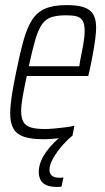

<svg xmlns="http://www.w3.org/2000/svg" viewBox="-20 -538 412 753"><path d="M150 8Q103 8 74.5 -1.5Q46 -11 33 -33Q20 -55 20 -93Q20 -122 26 -161.5Q32 -201 43 -254Q58 -328 72 -378.5Q86 -429 105.5 -459.5Q125 -490 157 -504Q189 -518 241 -518Q284 -518 309 -509.5Q334 -501 345.5 -482Q357 -463 357 -430Q357 -412 353.5 -385Q350 -358 344 -325Q338 -292 330 -256L326 -240H85Q75 -193 69 -159.5Q63 -126 63 -102Q63 -75 72 -59.5Q81 -44 101.5 -38Q122 -32 155 -32Q172 -32 193 -34Q214 -36 235 -38.5Q256 -41 272 -45L264 -5Q251 -2 232 1Q213 4 191.5 6Q170 8 150 8ZM93 -278H291L294 -298Q300 -327 306 -360Q312 -393 312 -417Q312 -444 304 -457Q296 -470 280 -474Q264 -478 240 -478Q205 -478 182.5 -471Q160 -464 145 -443Q130 -422 118.5 -382.5Q107 -343 93 -278ZM202 195Q176 195 160.5 187.5Q145 180 138.5 166.5Q132 153 132 137Q132 99 160.5 58.5Q189 18 235 -15L263 -5Q245 9 224.5 32.5Q204 56 189 82Q174 108 174 129Q174 142 183 150.5Q192 159 213 159Q216 159 219 159Q222 159 229 158L221 194Q216 195 210.5 195Q205 195 202 195Z"/></svg>

Font: Saira Condensed ExtraLight
Style: Italic
Weight: 250
Width: 3
Italic angle: -12°
Designer: Hector Gatti with collaboration of the Omnibus-Type team
Foundry: Omnibus-Type
Version: Version 1.101